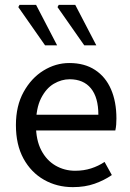

<svg xmlns="http://www.w3.org/2000/svg" viewBox="-20 -757 536 789"><path d="M279.4 12Q213.8 12 160.7 -18.3Q107.5 -48.6 76.4 -105.5Q45.4 -162.5 45.4 -242.9Q45.4 -322.1 77.1 -379.2Q108.7 -436.4 158.8 -467.2Q208.8 -498 264.9 -498Q327.3 -498 370.5 -469.7Q413.8 -441.5 436.1 -390.3Q458.4 -339.2 458.4 -270Q458.4 -257.5 457.5 -245.2Q456.6 -232.9 453.9 -220.8H104.3V-285.6H384.2Q384.2 -356.4 353.7 -393.9Q323.1 -431.3 266.1 -431.3Q232.7 -431.3 201 -412.7Q169.3 -394 148.5 -352.8Q127.7 -311.5 127.7 -243.7Q127.7 -181.8 149.4 -139.9Q171.2 -98 208.1 -76.6Q244.9 -55.3 288.7 -55.3Q324.2 -55.3 354.4 -65Q384.7 -74.8 409.7 -91.6L439.6 -37.7Q408.3 -16 368.7 -2Q329.1 12 279.4 12ZM165.2 -570.7 55.3 -727.8 60.2 -736.9H128.3L214.7 -570.7ZM326.2 -570.7 216.3 -727.8 221.3 -736.9H289.3L375.8 -570.7Z"/></svg>

Font: Source Sans 3
Style: Regular
Weight: 200
Designer: Paul D. Hunt
Foundry: Adobe
Version: Version 3.046;hotconv 1.0.118;makeotfexe 2.5.65603